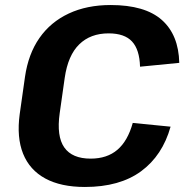

<svg xmlns="http://www.w3.org/2000/svg" viewBox="-20 -730 744 760"><path d="M315.9 10.1Q221 10.1 159.2 -23.5Q97.4 -57.1 71.4 -121.6Q45.5 -186.2 58 -278.3L78.9 -425.6Q91.9 -516.2 136.1 -579.6Q180.3 -642.9 252.2 -676.5Q324 -710.1 417.9 -710.1Q553.8 -710.1 620.5 -651.1Q687.1 -592 689.6 -481.2L534.3 -466Q532.4 -533.7 502.6 -565.8Q472.9 -597.9 409.9 -597.9Q338 -597.9 293.6 -554.4Q249.1 -511 236.2 -422L216.3 -281.9Q203.4 -190.5 234.5 -146.3Q265.5 -102.1 338.8 -102.1Q403.9 -102.1 444.8 -137.2Q485.7 -172.2 505.5 -243.4L655.2 -228.6Q623.2 -114.4 538.5 -52.1Q453.8 10.1 315.9 10.1Z"/></svg>

Font: Pathway Extreme 8pt Thin
Style: Italic
Weight: 100
Italic angle: -8°
Designer: Eduardo Rodriguez Tunni
Foundry: Eduardo Rodriguez Tunni
Version: Version 1.000